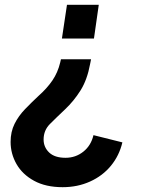

<svg xmlns="http://www.w3.org/2000/svg" viewBox="-20 -564 625 797"><path d="M237 -404 258 -544H390L370 -404ZM240 213Q170 213 121.5 186.5Q73 160 48.5 117Q24 74 24 25Q24 -17 40.5 -50Q57 -83 84 -111Q111 -139 140 -166Q175 -197 197.5 -230Q220 -263 230 -305L233 -318H358L354 -298Q342 -233 314.5 -189Q287 -145 250 -110Q214 -76 187.5 -49.5Q161 -23 161 15Q161 47 184 69Q207 91 252 91Q294 91 326 65.5Q358 40 368 -3L488 27Q475 82 440.5 124Q406 166 354 189.5Q302 213 240 213Z"/></svg>

Font: Plus Jakarta Sans
Style: Bold Italic
Weight: 700
Italic angle: -8°
Designer: Gumpita Rahayu
Foundry: Tokotype
Version: Version 2.071; ttfautohint (v1.8.4.7-5d5b);gftools[0.9.29]